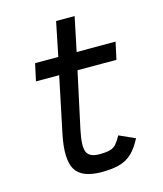

<svg xmlns="http://www.w3.org/2000/svg" viewBox="-120 -888 839 991"><g transform="rotate(-15 300.0 -393.0)"><path d="M301 14Q194 14 161 -42.5Q128 -99 155 -229L217 -526H93L113 -618H237L274 -800H373L335 -618H543L523 -526H315L250 -225Q232 -140 246 -109Q260 -78 312 -78Q350 -78 370.5 -84Q391 -90 404 -105.5Q417 -121 431 -147L516 -109Q492 -62 464 -35Q436 -8 397 3Q358 14 301 14Z"/></g></svg>

Font: Victor Mono Thin
Style: Bold Italic
Weight: 700
Italic angle: -12°
Monospace: yes
Version: Version 1.561;gftools[0.9.30]